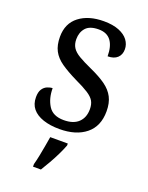

<svg xmlns="http://www.w3.org/2000/svg" viewBox="-144 -619 706 914"><g transform="rotate(20 209.0 -162.0)"><path d="M196 10Q149 10 113.5 -2Q78 -14 59 -37Q40 -60 40 -95Q40 -121 49.5 -135.5Q59 -150 73.5 -156Q88 -162 100 -162Q100 -110 123 -73.5Q146 -37 201 -37Q250 -37 275.5 -61.5Q301 -86 301 -128Q301 -153 291.5 -169.5Q282 -186 258 -201.5Q234 -217 191 -237Q142 -261 110.5 -283Q79 -305 64 -333.5Q49 -362 49 -404Q49 -472 96.5 -508.5Q144 -545 221 -545Q267 -545 298 -532.5Q329 -520 344.5 -499Q360 -478 360 -453Q360 -426 343 -410Q326 -394 294 -394Q294 -445 273.5 -472.5Q253 -500 211 -500Q166 -500 146 -477.5Q126 -455 126 -420Q126 -395 137 -377.5Q148 -360 173.5 -345Q199 -330 239 -312Q288 -290 318.5 -268Q349 -246 364 -217Q379 -188 379 -146Q379 -70 329.5 -30Q280 10 196 10ZM140 208Q146 186 151 161Q156 136 160.5 110.5Q165 85 169 61H258V71Q250 92 237 119Q224 146 208.5 173Q193 200 180 221H140Z"/></g></svg>

Font: Noto Serif SemiCondensed
Style: Regular
Weight: 400
Width: 4
Designer: Monotype Design Team
Foundry: Monotype Imaging Inc.
Version: Version 2.013